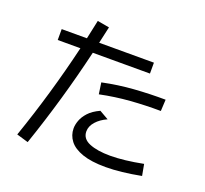

<svg xmlns="http://www.w3.org/2000/svg" viewBox="-144 -984 1288 1209"><g transform="rotate(20 500.0 -380.0)"><path d="M158 54 80 31Q190 -286 268 -615H116V-688H285Q299 -750 312 -814L392 -800Q380 -744 367 -688H734V-615H351Q271 -275 158 54ZM476 -382 465 -458Q569 -480 673.5 -487.5Q778 -495 883 -494L879 -417Q778 -418 677.5 -410.5Q577 -403 476 -382ZM672 34Q576 34 516 13Q456 -8 428 -44.5Q400 -81 400 -127Q400 -151 410.5 -180Q421 -209 447 -237.5Q473 -266 521 -288L582 -253Q537 -233 509.5 -202Q482 -171 482 -136Q482 -87 535 -65Q588 -43 675 -43Q766 -43 894 -68L908 8Q772 34 672 34Z"/></g></svg>

Font: Murecho
Style: Regular
Weight: 400
Designer: Neil Summerour
Foundry: Positype
Version: Version 1.010; ttfautohint (v1.8.3)